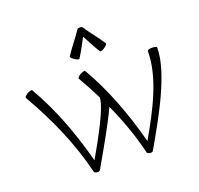

<svg xmlns="http://www.w3.org/2000/svg" viewBox="-193 -1398 1693 1636"><g transform="rotate(-20 653.0 -580.5)"><path d="M603 -937C638 -990 665 -1047 696 -1102C727 -1047 754 -990 788 -937C792 -930 812 -936 831 -949C851 -962 863 -977 859 -983C817 -1050 764 -1110 721 -1176C716 -1184 706 -1187 696 -1185C686 -1187 676 -1184 671 -1176C628 -1110 575 -1050 532 -983C528 -977 541 -962 561 -949C580 -936 599 -930 603 -937ZM442 15C523 -126 643 -333 702 -464C771 -312 828 -155 867 8C870 18 881 24 893 24C905 27 917 24 922 15C1072 -245 1258 -572 1258 -800C1258 -807 1239 -813 1216 -813C1193 -813 1173 -807 1173 -800C1173 -559 1039 -309 907 -79C839 -337 747 -590 613 -821C609 -828 590 -823 569 -812C549 -800 536 -785 539 -779C579 -709 618 -638 653 -566C650 -476 527 -253 427 -79C359 -337 267 -590 133 -821C129 -828 110 -823 89 -812C69 -800 56 -785 59 -779C202 -532 320 -270 387 8C390 18 401 24 413 24C425 27 437 24 442 15Z"/></g></svg>

Font: Nupuram Expanded Light
Style: Regular
Weight: 300
Width: 7
Designer: Santhosh Thottingal (santhosh.thottingal@gmail.com)
Foundry: SMC
Version: Version 1.000